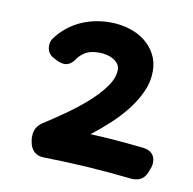

<svg xmlns="http://www.w3.org/2000/svg" viewBox="-54 -665 505 502"><g transform="rotate(10 198.0 -413.5)"><path d="M130.9 -502.9Q117.7 -481.9 101.1 -481.9Q97.2 -481.9 92 -483.2Q86.9 -484.4 81.1 -486.8H82L75.2 -490.2Q53.2 -499.5 53.2 -522Q53.2 -527.3 54.7 -533Q56.2 -538.6 60.1 -543Q70.3 -557.1 84.5 -569.3Q98.6 -581.5 116.2 -590.6Q133.8 -599.6 155 -604.7Q176.3 -609.9 201.2 -609.9Q227.5 -609.9 251.5 -602.5Q275.4 -595.2 293.2 -581.3Q311 -567.4 321.5 -547.6Q332 -527.8 332 -502.9Q332 -475.1 320.3 -449Q308.6 -422.9 289.8 -398.7Q271 -374.5 247.3 -352.8Q223.6 -331.1 200.2 -313Q235.4 -311.5 271 -308.6Q306.6 -305.7 341.8 -301.8Q356.9 -300.3 365.5 -291.7Q374 -283.2 374 -269Q374 -265.1 373.5 -262Q373 -258.8 372.1 -255.9L369.1 -248Q359.9 -216.8 331.1 -216.8H326.2Q298.8 -219.7 269.3 -222.4Q239.7 -225.1 209.2 -227.1Q178.7 -229 148.7 -230.2Q118.7 -231.4 90.8 -231.9Q74.2 -231.9 64.2 -241.5Q54.2 -251 51.8 -268.1L50.8 -273.9V-282.2Q50.8 -305.2 70.8 -318.8Q95.2 -334.5 125 -355.2Q154.8 -376 180.7 -398.7Q206.5 -421.4 223.9 -445.3Q241.2 -469.2 241.2 -491.2Q241.2 -499.5 236.6 -506.1Q231.9 -512.7 224.4 -517.3Q216.8 -522 206.8 -524.4Q196.8 -526.9 186 -526.9Q163.1 -526.9 150.9 -519.8Q138.7 -512.7 130.9 -502.9Z"/></g></svg>

Font: Gochi Hand Cyrillic
Style: Regular
Weight: 400
Designer: Juan Pablo del Peral; Denis Ignatov
Foundry: Juan Pablo del Peral; Denis Ignatov
Version: Version 1.00 June 29, 2018, initial release